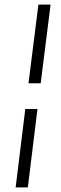

<svg xmlns="http://www.w3.org/2000/svg" viewBox="-20 -707 267 835"><path d="M147 -687H200L157 -345H104ZM90 -233H143L101 108H48Z"/></svg>

Font: Rasa Light
Style: Italic
Weight: 300
Italic angle: -7.10001°
Designer: Anna Giedrys (Yrsa+Rasa design), David Brezina (Yrsa art-direction, Rasa art-direction, design)
Foundry: Rosetta Type Foundry
Version: Version 2.004